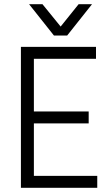

<svg xmlns="http://www.w3.org/2000/svg" viewBox="-20 -898 530 918"><path d="M445 0H80V-674H439V-617H142V-365H404V-308H142V-57H445ZM301 -728H238L119 -878H183L270 -771L356 -878H420Z"/></svg>

Font: Hind Siliguri Light
Style: Regular
Weight: 300
Designer: Jyotish Sonowal
Foundry: Indian Type Foundry
Version: Version 1.001;PS 1.0;hotconv 1.0.86;makeotf.lib2.5.63406; tt